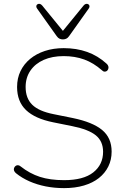

<svg xmlns="http://www.w3.org/2000/svg" viewBox="-20 -961 640 989"><path d="M310 8Q260 8 215 -1Q170 -10 131.5 -27Q93 -44 62 -69Q55 -75 52.5 -82Q50 -89 52.5 -95.5Q55 -102 60 -106Q65 -110 72 -110Q79 -110 86 -104Q133 -67 185.5 -50Q238 -33 310 -33Q410 -33 460.5 -73Q511 -113 511 -179Q511 -233 474 -263.5Q437 -294 353 -311L254 -331Q160 -350 114 -394Q68 -438 68 -513Q68 -558 85.5 -594.5Q103 -631 135 -657.5Q167 -684 211 -698.5Q255 -713 308 -713Q374 -713 429 -693.5Q484 -674 529 -633Q536 -627 538 -619.5Q540 -612 537.5 -605.5Q535 -599 530.5 -595.5Q526 -592 519 -592Q512 -592 505 -599Q462 -637 414 -654.5Q366 -672 308 -672Q249 -672 205 -652.5Q161 -633 136.5 -597Q112 -561 112 -513Q112 -455 146 -421.5Q180 -388 256 -373L355 -353Q457 -332 506 -291.5Q555 -251 555 -180Q555 -138 538 -103.5Q521 -69 489.5 -44Q458 -19 412.5 -5.5Q367 8 310 8ZM304 -758Q295 -758 287 -761.5Q279 -765 272 -775L171 -917Q166 -924 167 -930Q168 -936 173 -939Q178 -942 184.5 -941Q191 -940 197 -933L304 -802L411 -933Q417 -940 423.5 -941Q430 -942 435 -939Q440 -936 441 -930Q442 -924 437 -917L336 -775Q329 -765 321 -761.5Q313 -758 304 -758Z"/></svg>

Font: Nunito ExtraLight ExtraLight
Style: Regular
Weight: 250
Version: Version 3.602